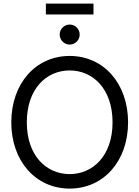

<svg xmlns="http://www.w3.org/2000/svg" viewBox="-20 -1056 789 1087"><path d="M374.5 11.7C567.4 11.7 705.1 -145 705.1 -363.3C705.1 -582.5 567.4 -739.3 374.5 -739.3C181.6 -739.3 43.9 -582.5 43.9 -363.3C43.9 -145 181.6 11.7 374.5 11.7ZM374.5 -70.3C242.2 -70.3 131.8 -174.8 131.8 -363.3C131.8 -552.7 242.2 -657.2 374.5 -657.2C506.3 -657.2 617.2 -552.7 617.2 -363.3C617.2 -174.8 506.3 -70.3 374.5 -70.3ZM374.5 -803.7C405.8 -803.7 431.2 -829.1 431.2 -860.4C431.2 -891.6 405.8 -917 374.5 -917C343.3 -917 317.9 -891.6 317.9 -860.4C317.9 -829.1 343.3 -803.7 374.5 -803.7ZM509.3 -1035.6H239.7V-974.1H509.3Z"/></svg>

Font: Raveo Display Display
Style: Regular
Weight: 400
Designer: Jakub Foglar, Rasmus Andersson (Inter)
Foundry: Jakubfoglar.com
Version: Version 1.100;Glyphs 3.2.3 (3260)